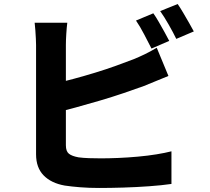

<svg xmlns="http://www.w3.org/2000/svg" viewBox="-20 -884 1040 953"><path d="M741 -818Q754 -800 768.5 -774.5Q783 -749 797 -724Q811 -699 820 -681L732 -643Q716 -674 695.5 -713.5Q675 -753 655 -782ZM862 -864Q875 -845 890 -819.5Q905 -794 919 -769.5Q933 -745 942 -728L855 -691Q840 -722 817.5 -761.5Q795 -801 775 -829ZM314 -771Q311 -748 309 -715.5Q307 -683 307 -661Q307 -645 307 -608Q307 -571 307 -521Q307 -471 307 -416.5Q307 -362 307 -311.5Q307 -261 307 -221.5Q307 -182 307 -163Q307 -133 322 -121Q337 -109 370 -103Q393 -100 421 -99Q449 -98 481 -98Q520 -98 567.5 -100Q615 -102 664.5 -106.5Q714 -111 757 -118Q800 -125 831 -133V29Q783 36 720 40.5Q657 45 592.5 47Q528 49 472 49Q422 49 378 45.5Q334 42 301 37Q234 25 196.5 -13.5Q159 -52 159 -118Q159 -148 159 -194.5Q159 -241 159 -297Q159 -353 159 -410.5Q159 -468 159 -518.5Q159 -569 159 -607Q159 -645 159 -661Q159 -672 158 -692Q157 -712 155.5 -733.5Q154 -755 152 -771ZM242 -467Q291 -478 345 -492.5Q399 -507 453 -523.5Q507 -540 555.5 -557.5Q604 -575 643 -590Q670 -601 698 -614.5Q726 -628 758 -647L816 -507Q786 -495 752.5 -481Q719 -467 694 -457Q650 -441 594 -422Q538 -403 477 -385Q416 -367 355.5 -350.5Q295 -334 243 -322Z"/></svg>

Font: Noto Sans JP Thin ExtraBold
Style: Regular
Weight: 800
Version: Version 2.004-H2;hotconv 1.0.118;makeotfexe 2.5.65603